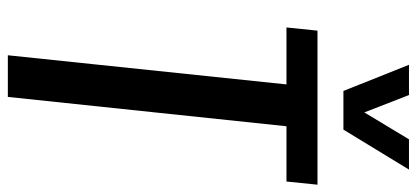

<svg xmlns="http://www.w3.org/2000/svg" viewBox="-314 -776 1089 502"><g transform="rotate(90 231.0 -524.5)"><path d="M217.3 -877.4 148.9 -1048.8H228L273.4 -932.1L343.8 -1048.8H422.9L318.4 -877.4ZM124 0 200.2 -728.5H51.3L59.6 -809.6H462.4L454.1 -728.5H309.6L232.9 0Z"/></g></svg>

Font: Oswald
Style: Regular
Weight: 400
Designer: Vernon Adams
Foundry: Vernon Adams
Version: 3.0; ttfautohint (v0.94.23-7a4d-dirty) -l 8 -r 50 -G 200 -x 